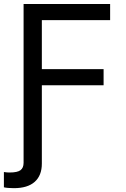

<svg xmlns="http://www.w3.org/2000/svg" viewBox="-32 -748 643 976"><path d="M-12.2 204.1V126.5Q-3.9 127.9 3.7 128.4Q11.2 128.9 16.6 128.9Q57.1 128.9 72.5 116.9Q87.9 105 87.9 79.6V-62.5H180.7V83.5Q180.7 144 144.5 176.3Q108.4 208.5 38.6 208.5Q22.9 208.5 9 207.3Q-4.9 206.1 -12.2 204.1ZM87.9 0V-727.5H527.8V-645.5H180.7V-396.5H494.6V-314.5H180.7V0Z"/></svg>

Font: Inter Variable LoSnoCo
Style: Regular
Weight: 400
Designer: Rasmus Andersson
Foundry: rsms
Version: Version 4.000;git-a52131595; featfreeze: case,dlig,ss01,ss02